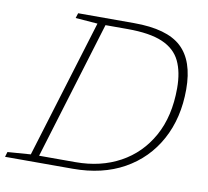

<svg xmlns="http://www.w3.org/2000/svg" viewBox="-106 -794 954 881"><g transform="rotate(10 370.5 -353.5)"><path d="M284 -675.5 181 -683.5 188.5 -707H449Q603 -707 670.2 -644.5Q737.5 -582 737.5 -449Q737.5 -315 682.2 -213.8Q627 -112.5 526.2 -56.2Q425.5 0 288 0H-27.5L-20.5 -23.5L87 -31.5ZM295 -32Q412 -32 502.2 -81.2Q592.5 -130.5 644 -223.2Q695.5 -316 695.5 -447Q695.5 -522.5 671 -573.2Q646.5 -624 587.5 -649.5Q528.5 -675 424.5 -675H321.5L125.5 -32Z"/></g></svg>

Font: Newsreader 6pt ExtraLight
Style: Italic
Weight: 275
Italic angle: -17°
Designer: Hugues Gentile
Foundry: Production Type
Version: Version 1.003; ttfautohint (v1.8.3)